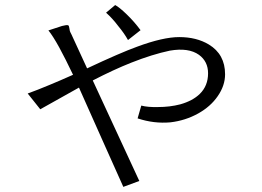

<svg xmlns="http://www.w3.org/2000/svg" viewBox="-20 -771 1040 761"><path d="M89.8 -400.4 139.6 -337.9 293 -423.8 393.6 -198.2 468.8 -30.3 532.2 -53.7 347.7 -452.1Q430.7 -495.1 500 -522.5Q584 -555.7 653.3 -570.3Q727.5 -583 768.6 -553.7Q804.7 -527.3 804.7 -480.5Q804.7 -430.7 771.5 -398.4Q743.2 -371.1 694.3 -357.4Q653.3 -346.7 605.5 -346.7Q565.4 -345.7 540 -352.5L525.4 -301.8Q589.8 -280.3 655.3 -286.1Q714.8 -293 765.6 -321.3Q814.5 -348.6 842.8 -389.6Q872.1 -431.6 872.1 -476.6Q872.1 -555.7 807.6 -594.7Q758.8 -624 690.4 -624Q626 -624 523.4 -585.9Q456.1 -561.5 325.2 -500L262.7 -635.7Q258.8 -642.6 256.8 -648.4Q255.9 -652.3 254.9 -659.2Q253.9 -668.9 250 -670.9Q244.1 -672.9 225.6 -668L171.9 -650.4Q189.5 -628.9 214.8 -583Q239.3 -538.1 269.5 -474.6Q214.8 -450.2 176.8 -434.6Q127.9 -414.1 89.8 -400.4ZM436.5 -751 400.4 -720.7Q425.8 -698.2 449.2 -667Q472.7 -638.7 487.3 -612.3L537.1 -651.4Q512.7 -684.6 482.4 -713.9Q453.1 -742.2 436.5 -751Z"/></svg>

Font: DotumChe
Style: Regular
Weight: 400
Monospace: yes
Version: Version 2.21